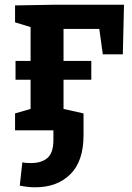

<svg xmlns="http://www.w3.org/2000/svg" viewBox="-20 -554 563 816"><path d="M46 -215V-295H110V-439L44 -459V-531L219 -534H507L502 -323H417L402 -431H250V-295H368V-215H250V-91L335 -72V21Q335 131 279 186.5Q223 242 130 242Q99 242 64 235L75 136Q85 138 94 138.5Q103 139 112 139Q157 139 182 117Q207 95 207 41V0H44V-72L110 -91V-215Z"/></svg>

Font: Bitter
Style: Bold
Weight: 700
Designer: Sol Matas, and Bitter project Authors
Foundry: Sol Matas
Version: Version 2.001